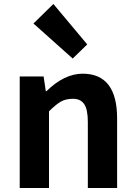

<svg xmlns="http://www.w3.org/2000/svg" viewBox="-20 -944 681 964"><path d="M79 0V-560H199L210 -486H213Q303 -574 395 -574Q568 -574 568 -349V0H421V-331Q421 -395 402.5 -421.5Q384 -448 347 -448Q310 -448 285 -433.5Q260 -419 226 -385V0ZM345 -650 148 -826 248 -924 418 -721Z"/></svg>

Font: Swei Fan Sans CJK TC
Style: Bold
Weight: 700
Version: Version 2.130